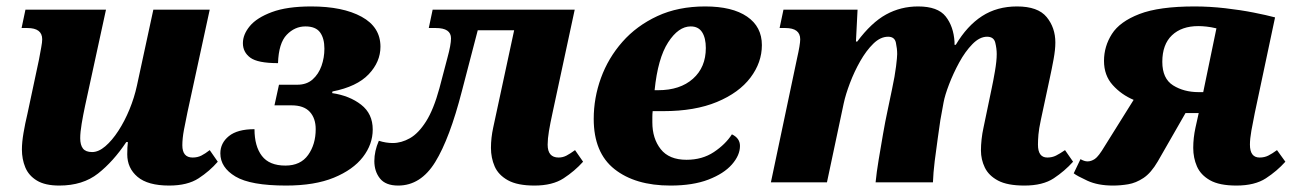

<svg xmlns="http://www.w3.org/2000/svg" viewBox="-20 -566 4026 596"><path d="M164 10Q120 10 94.5 -5.5Q69 -21 58.5 -46.5Q48 -72 48 -102Q48 -124 53 -153.5Q58 -183 65 -212L101 -381Q105 -403 108 -419Q111 -435 111 -444Q111 -479 65 -479H47L59 -536H309L244 -237Q238 -209 233.5 -182Q229 -155 229 -137Q229 -116 237.5 -105Q246 -94 266 -94Q286 -94 307 -112Q328 -130 347.5 -160Q367 -190 382 -226.5Q397 -263 405 -300L456 -536H631L562 -218Q556 -190 551 -163Q546 -136 546 -115Q546 -77 578 -77Q593 -77 605 -83Q617 -89 631 -100L656 -64Q631 -35 596.5 -12.5Q562 10 505 10Q439 10 407 -17Q375 -44 375 -87Q375 -99 375.5 -108Q376 -117 377 -125H372Q332 -65 284.5 -27.5Q237 10 164 10Z M868 10Q758 10 711 -18Q664 -46 664 -90Q664 -122 690.5 -143.5Q717 -165 770 -165Q770 -112 793 -82Q816 -52 866 -52Q913 -52 936.5 -85Q960 -118 960 -165Q960 -199 941.5 -219Q923 -239 885 -239H832L846 -303H903Q932 -303 950.5 -319.5Q969 -336 978 -361.5Q987 -387 987 -415Q987 -447 973.5 -465.5Q960 -484 928 -484Q895 -484 870 -458Q845 -432 843 -370Q780 -370 757 -387Q734 -404 734 -432Q734 -459 755.5 -485Q777 -511 824 -528.5Q871 -546 946 -546Q1044 -546 1102.5 -514Q1161 -482 1161 -421Q1161 -374 1124.5 -335.5Q1088 -297 1012 -282L1011 -277Q1065 -269 1101 -241Q1137 -213 1137 -164Q1137 -118 1106.5 -78.5Q1076 -39 1016.5 -14.5Q957 10 868 10Z M1216 10Q1177 10 1159.5 -12Q1142 -34 1142 -66Q1142 -97 1156 -129Q1178 -122 1199 -122Q1226 -122 1252.5 -137Q1279 -152 1302.5 -189Q1326 -226 1344 -292L1369 -387Q1380 -427 1380 -447Q1380 -479 1333 -479H1311L1323 -536H1764L1695 -215Q1688 -183 1684 -159Q1680 -135 1680 -117Q1680 -77 1714 -77Q1727 -77 1738.5 -83Q1750 -89 1765 -100L1790 -64Q1764 -35 1729.5 -12.5Q1695 10 1639 10Q1586 10 1556.5 -6.5Q1527 -23 1515.5 -49.5Q1504 -76 1504 -107Q1504 -138 1511 -170L1576 -472H1463L1414 -284Q1376 -136 1331 -63Q1286 10 1216 10Z M2061 10Q1952 10 1887.5 -41Q1823 -92 1823 -197Q1823 -262 1845.5 -324Q1868 -386 1912 -436Q1956 -486 2020.5 -516Q2085 -546 2169 -546Q2253 -546 2299 -514.5Q2345 -483 2345 -426Q2345 -372 2309.5 -325Q2274 -278 2205.5 -249.5Q2137 -221 2039 -221H2006Q2005 -212 2005 -203Q2005 -194 2005 -186Q2005 -136 2031 -103Q2057 -70 2111 -70Q2160 -70 2196 -94Q2232 -118 2252 -149Q2277 -137 2277 -113Q2277 -84 2252 -55.5Q2227 -27 2179 -8.5Q2131 10 2061 10ZM2012 -286H2023Q2091 -286 2131 -321.5Q2171 -357 2171 -417Q2171 -448 2159.5 -466Q2148 -484 2124 -484Q2086 -484 2054 -434.5Q2022 -385 2012 -286Z M3160 10Q3107 10 3078 -5.5Q3049 -21 3037 -46Q3025 -71 3025 -99Q3025 -115 3027 -133.5Q3029 -152 3033 -170L3058 -290Q3063 -313 3068.5 -345Q3074 -377 3074 -398Q3074 -415 3069.5 -433.5Q3065 -452 3044 -452Q3021 -452 2998.5 -429Q2976 -406 2957.5 -372Q2939 -338 2926 -304Q2913 -270 2909 -248L2899 -193Q2896 -171 2891 -137Q2886 -103 2881.5 -66Q2877 -29 2876 0H2698Q2701 -31 2707.5 -70Q2714 -109 2721 -149.5Q2728 -190 2735 -222L2749 -289Q2758 -331 2761.5 -360Q2765 -389 2765 -398Q2765 -415 2761 -433.5Q2757 -452 2737 -452Q2713 -452 2691 -430.5Q2669 -409 2650.5 -376.5Q2632 -344 2618.5 -308.5Q2605 -273 2599 -245L2547 0H2373L2454 -384Q2464 -428 2464 -444Q2464 -479 2418 -479H2400L2412 -536H2642L2637 -437H2641Q2685 -496 2730.5 -521Q2776 -546 2830 -546Q2891 -546 2915.5 -515Q2940 -484 2943 -436V-427H2947Q2982 -486 3028.5 -516Q3075 -546 3137 -546Q3202 -546 3229 -513Q3256 -480 3256 -434Q3256 -412 3250.5 -382Q3245 -352 3238 -320L3211 -194Q3205 -166 3203.5 -148.5Q3202 -131 3202 -117Q3202 -77 3231 -77Q3246 -77 3258 -83Q3270 -89 3286 -100L3311 -64Q3285 -35 3251 -12.5Q3217 10 3160 10Z M3435 10Q3388 10 3355.5 -5Q3323 -20 3313 -28L3334 -72Q3346 -65 3356 -65Q3367 -65 3378.5 -72.5Q3390 -80 3409 -112L3499 -256Q3461 -272 3434 -302Q3407 -332 3407 -377Q3407 -422 3431.5 -460.5Q3456 -499 3517 -522.5Q3578 -546 3688 -546Q3735 -546 3783 -540.5Q3831 -535 3871.5 -527Q3912 -519 3938 -512L3875 -215Q3869 -186 3864.5 -160.5Q3860 -135 3860 -117Q3860 -77 3890 -77Q3905 -77 3917 -83Q3929 -89 3944 -100L3970 -64Q3944 -35 3909.5 -12.5Q3875 10 3818 10Q3765 10 3736 -6.5Q3707 -23 3695.5 -49.5Q3684 -76 3684 -107Q3684 -138 3691 -170L3701 -215H3660L3574 -65Q3553 -29 3529.5 -13.5Q3506 2 3482 6Q3458 10 3435 10ZM3701 -280H3715L3756 -478Q3739 -482 3725 -483.5Q3711 -485 3700 -485Q3648 -485 3618 -456.5Q3588 -428 3588 -374Q3588 -322 3621.5 -301Q3655 -280 3701 -280Z"/></svg>

Font: Noto Serif ExtraBold
Style: Italic
Weight: 800
Italic angle: -12°
Designer: Monotype Design Team
Foundry: Monotype Imaging Inc.
Version: Version 2.013